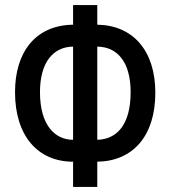

<svg xmlns="http://www.w3.org/2000/svg" viewBox="-20 -734 669 754"><path d="M362 -714H267V-637C119 -635 39 -529 39 -372C39 -200 129 -99 267 -99V0H362V-99C502 -101 590 -200 590 -370C590 -535 502 -635 362 -637ZM267 -551V-185C196 -185 137 -242 137 -372C137 -492 191 -550 267 -551ZM362 -551C439 -550 493 -493 493 -372C493 -244 439 -187 362 -185Z"/></svg>

Font: Noto Sans Armenian ExtraCondensed Medium
Style: Regular
Weight: 500
Width: 2
Designer: Monotype Design Team
Foundry: Monotype Imaging Inc.
Version: Version 2.008